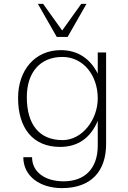

<svg xmlns="http://www.w3.org/2000/svg" viewBox="-20 -770 660 988"><path d="M302 -49C180 -49 118 -132 118 -270C118 -399 188 -477 301 -477C409 -477 483 -382 483 -264C483 -154 403 -49 302 -49ZM73 -266C73 -111 149 -14 289 -14C384 -14 447 -63 483 -148V-21C483 95 419 163 307 163C213 163 145 116 145 39H100C100 137 186 198 299 198C449 198 526 111 526 -29V-500H483V-391C444 -469 379 -512 293 -512C158 -512 73 -407 73 -266ZM328 -580 425 -750H398L300 -613L202 -750H175L272 -580Z"/></svg>

Font: Perun ExtraLight
Style: Regular
Weight: 200
Foundry: Copyright (c) Stefan Peev, Context Ltd, 2016
Version: Version 1.089